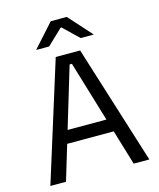

<svg xmlns="http://www.w3.org/2000/svg" viewBox="-121 -910 823 996"><g transform="rotate(-15 290.0 -412.5)"><path d="M24.5 0 224.5 -639H355.5L556 0H472L296.5 -583H284L108.5 0ZM144.5 -188.5V-257.5H435.5V-188.5ZM247.5 -825H333.5L444.5 -701.5V-700.5H375L292.5 -779.5H288.5L205.5 -700.5H136.5V-701.5Z"/></g></svg>

Font: Anek Tamil Medium
Style: Regular
Weight: 400
Version: Version 1.003